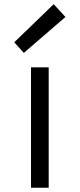

<svg xmlns="http://www.w3.org/2000/svg" viewBox="-20 -881 374 901"><path d="M125.5 -564.9H208.5V0H125.5ZM46.9 -682.6 231.9 -861.3 287.1 -801.3 91.8 -632.8Z"/></svg>

Font: Duru Sans
Style: Regular
Weight: 400
Designer: Onur Yazõcõgil
Foundry: Onur Yazõcõgil
Version: Version 1.001